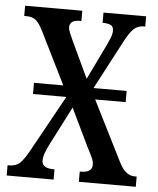

<svg xmlns="http://www.w3.org/2000/svg" viewBox="-52 -759 659 803"><g transform="rotate(5 278.0 -357.0)"><path d="M6 0V-43H11Q41 -43 57.5 -58.5Q74 -74 95 -112L226 -349H86V-396H209L99 -618Q85 -646 70.5 -658.5Q56 -671 31 -671H21V-714H261V-671H258Q230 -671 221 -662Q212 -653 212 -641Q212 -631 219 -614.5Q226 -598 233 -583L304 -432L376 -581Q384 -598 390 -613Q396 -628 396 -642Q396 -660 383.5 -665.5Q371 -671 352 -671H350V-714H529V-671H522Q499 -671 482 -656Q465 -641 443 -599L336 -396H475V-349H347L474 -96Q489 -66 505.5 -54.5Q522 -43 537 -43H548V0H309V-43H313Q361 -43 361 -76Q361 -88 356 -100.5Q351 -113 334 -145L256 -307L175 -149Q165 -130 157.5 -110.5Q150 -91 150 -75Q150 -43 200 -43H203V0Z"/></g></svg>

Font: Noto Serif ExtraCondensed Medium
Style: Regular
Weight: 500
Width: 2
Designer: Monotype Design Team
Foundry: Monotype Imaging Inc.
Version: Version 2.015